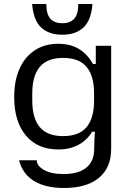

<svg xmlns="http://www.w3.org/2000/svg" viewBox="-20 -762 657 956"><path d="M298.4 174Q206.9 174 149.9 139.4Q92.9 104.8 74.9 36H163.1V36.3Q163.1 63.1 198.6 83.9Q234.2 104.6 296.8 104.6Q370.5 104.6 409.8 72.8Q449.1 40.9 449.1 -21.3Q449.1 -45.7 450.1 -64.7Q451.1 -83.7 452.8 -106.1H438.7Q413.6 -64.4 371 -41.1Q328.3 -17.8 270.2 -17.8Q167.5 -17.8 109.1 -87Q50.7 -156.2 50.7 -279Q50.7 -360.4 77.1 -419.6Q103.4 -478.7 152.9 -511.4Q202.3 -544 270.2 -544Q329.9 -544 372.7 -518.3Q415.4 -492.6 442.8 -443.3H456.9V-534H533.5V-20.3Q533.5 72.8 472.7 123.4Q411.9 174 298.4 174ZM294.2 -84.3Q373.5 -84.3 411 -129Q448.4 -173.8 448.4 -260.5V-297.5Q448.4 -384.2 411 -429Q373.5 -473.7 294.2 -473.7Q215.6 -473.7 178.1 -429Q140.7 -384.2 140.7 -297.5V-260.5Q140.7 -173.8 178.1 -129Q215.6 -84.3 294.2 -84.3ZM290.2 -589.1Q223.5 -589.1 185.1 -624.8Q146.6 -660.4 140 -742H210.7Q210.7 -690.1 231.6 -668.1Q252.6 -646.2 290.3 -646.2Q328.1 -646.2 348.9 -668.1Q369.7 -690.1 369.7 -742H440.4Q433.8 -660.4 395.3 -624.8Q356.9 -589.1 290.2 -589.1Z"/></svg>

Font: Mozilla Text ExtraLight
Style: Regular
Weight: 200
Designer: Studio DRAMA
Foundry: Studio DRAMA
Version: Version 1.000